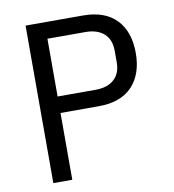

<svg xmlns="http://www.w3.org/2000/svg" viewBox="-79 -768 758 838"><g transform="rotate(-10 300.0 -349.0)"><path d="M90 0V-698H344Q441 -698 492 -645Q543 -592 543 -497Q543 -403 492 -349.5Q441 -296 344 -296H174V0ZM174 -369H342Q395 -369 424.5 -395.5Q454 -422 454 -471V-523Q454 -572 424.5 -598.5Q395 -625 342 -625H174Z"/></g></svg>

Font: Lilex Nerd Font
Style: Regular
Weight: 400
Designer: Mike Abbink, Paul van der Laan, Pieter van Rosmalen, Mikhael Khrustik
Foundry: Mikhael Khrustik
Version: Version 2.400; ttfautohint (v1.8.4.7-5d5b);Nerd Fonts 3.3.0